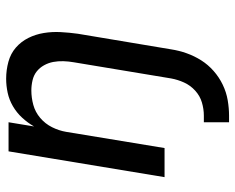

<svg xmlns="http://www.w3.org/2000/svg" viewBox="-92 -476 783 640"><g transform="rotate(-90 300.0 -156.5)"><path d="M212 215V131H234Q256 131 278 124.5Q300 118 317.5 102Q335 86 344.5 65Q354 44 358 22L412 -303Q415 -320 415.5 -337.5Q416 -355 413 -371Q410 -387 402 -401.5Q394 -416 381.5 -426Q369 -436 352 -440Q335 -444 318 -444Q294 -444 270 -437.5Q246 -431 226.5 -414.5Q207 -398 195.5 -375Q184 -352 180 -328L126 0H29L115 -520H212L198 -435Q210 -456 227 -474.5Q244 -493 265.5 -505.5Q287 -518 310.5 -523Q334 -528 357 -528Q386 -528 413.5 -520.5Q441 -513 461 -495.5Q481 -478 493 -454Q505 -430 509.5 -402.5Q514 -375 512.5 -346.5Q511 -318 507 -289L455 22Q451 48 442 73.5Q433 99 418.5 122Q404 145 383 163.5Q362 182 337 194Q312 206 285.5 210.5Q259 215 234 215Z"/></g></svg>

Font: Iosevka Md Ex Obl
Style: Regular
Weight: 500
Width: 7
Italic angle: -9°
Monospace: yes
Designer: Belleve Invis
Foundry: Belleve Invis
Version: Version 32.5.0; ttfautohint (v1.8.4)